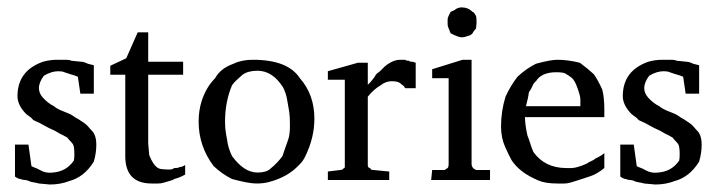

<svg xmlns="http://www.w3.org/2000/svg" viewBox="-20 -481 1915 513"><path d="M214.7 -310.7 230.7 -306.7V-230.7H194.7L188 -276Q178.7 -280 168 -282.7L152 -288Q146.7 -290.7 136 -290.7Q117.3 -290.7 97.3 -278.7Q84 -261.3 84 -245.3Q84 -232 94.7 -220Q108 -205.3 124 -197.3Q133.3 -189.3 151.3 -182.7Q169.3 -176 175.3 -171.3Q181.3 -166.7 189.3 -162.7Q206.7 -152 213.3 -145.3L224 -133.3Q237.3 -121.3 237.3 -94.7V-93.3Q237.3 -72 230.7 -49.3Q205.3 -8 165.3 2.7Q141.3 12 113.3 12L84 9.3Q74.7 6.7 68.7 6Q62.7 5.3 57.3 2.7Q52 0 46.7 0Q41.3 0 34.7 -2.7Q29.3 -2.7 20 -9.3V-94.7H56L64 -37.3Q68 -34.7 74 -32.7Q80 -30.7 86.7 -26.7Q102.7 -17.3 121.3 -20Q157.3 -22.7 177.3 -52Q178.7 -57.3 178.7 -68Q178.7 -90.7 174.7 -96Q170.7 -101.3 166.7 -105.3Q162.7 -109.3 160 -113.3L148 -120Q141.3 -122.7 134 -127.3Q126.7 -132 118.7 -135.3Q110.7 -138.7 101.3 -144Q88 -152 69.3 -160Q64 -166.7 56.7 -171.3Q49.3 -176 45.3 -181.3Q26.7 -202.7 26.7 -224Q26.7 -292 94.7 -316Q113.3 -321.3 132 -321.3H157.3Q165.3 -321.3 170.7 -318.7L197.3 -316Q204 -316 214.7 -310.7Z M460 -34.7Q466.7 -34.7 474.7 -40V-14.7Q461.3 -6.7 445.3 -2.7Q442.7 0 434.7 2Q426.7 4 418.7 6.7Q410.7 9.3 402.7 9.3H385.3Q314.7 9.3 314.7 -64V-281.3H274.7V-305.3L317.3 -325.3L348 -394.7H376V-316H469.3V-281.3H376V-97.3Q376 -97.3 378.7 -66.7Q381.3 -60 384 -54.7Q386.7 -49.3 389.3 -45.3Q398.7 -30.7 410.7 -29.3Q422.7 -28 432 -28Q441.3 -28 445.3 -32Q457.3 -32 460 -34.7Z M736 -248Q708 -292 668 -292Q642.7 -292 628 -281.3Q621.3 -274.7 613.3 -268Q605.3 -261.3 600 -253.3Q581.3 -209.3 581.3 -156Q581.3 -142.7 582.7 -132Q584 -121.3 586.7 -108Q589.3 -85.3 600 -64Q632 -20 668 -20Q690.7 -20 701.3 -29.3Q721.3 -45.3 734.7 -64Q737.3 -72 741.3 -83.3Q745.3 -94.7 750 -108Q754.7 -121.3 754.7 -146Q754.7 -170.7 752.7 -182.7Q750.7 -194.7 747.3 -214Q744 -233.3 736 -248ZM781.3 -272Q820 -228 820 -164Q820 -113.3 796 -64Q789.3 -49.3 778.7 -40Q749.3 -8 698.7 5.3Q684 9.3 665.3 9.3Q644 9.3 600 -2.7Q573.3 -16 550.7 -37.3Q510.7 -90.7 510.7 -156Q510.7 -185.3 518.7 -210.7Q530.7 -248 554.7 -272Q569.3 -298.7 604 -310.7Q625.3 -321.3 656 -321.3Q749.3 -321.3 781.3 -272Z M1082.7 -316 1090.7 -313.3V-245.3H1062.7Q1058.7 -252 1056 -253.3Q1053.3 -254.7 1049.3 -258.7Q1042.7 -264 1026.7 -264Q1010.7 -264 997.3 -253.3Q978.7 -242.7 962.7 -222.7V-40Q962.7 -32 969.3 -32Q969.3 -26.7 978.7 -26.7L1020 -22.7V0H856V-22.7L888 -26.7Q896 -26.7 898.7 -32Q901.3 -32 901.3 -34.7V-268H856V-290.7L936 -313.3H962.7V-254.7Q970.7 -261.3 981.3 -276Q984 -282.7 990 -286.7Q996 -290.7 1003.3 -298.7Q1010.7 -306.7 1020 -312Q1034.7 -321.3 1049.3 -321.3H1062.7Q1064 -318.7 1073.3 -318.7Q1073.3 -316 1082.7 -316Z M1240 -44Q1240 -30.7 1253.3 -26.7H1289.3V0H1132L1134.7 -26.7H1168Q1169.3 -28 1170.7 -28.7Q1172 -29.3 1176 -32Q1178.7 -34.7 1178.7 -44V-272H1134.7V-296L1216 -321.3H1240ZM1178.7 -438.7 1184 -449.3Q1194.7 -453.3 1198.7 -457.3Q1206.7 -461.3 1213.3 -461.3Q1230.7 -461.3 1242.7 -449.3Q1246.7 -448 1248 -444.7Q1249.3 -441.3 1252 -438.7Q1253.3 -432 1253.3 -420L1252 -405.3Q1249.3 -401.3 1246.7 -398.7Q1244 -396 1242.7 -392Q1236 -385.3 1230.7 -385.3Q1221.3 -381.3 1213.3 -381.3Q1205.3 -381.3 1184 -392L1178.7 -405.3Q1176 -410.7 1176 -416V-429.3Q1176 -433.3 1178.7 -438.7Z M1594.7 -32Q1574.7 -16 1558.7 -10.7Q1542.7 -5.3 1534.7 -2.7Q1526.7 0 1520 2Q1513.3 4 1504.7 6.7Q1496 9.3 1488 9.3H1469.3Q1437.3 9.3 1418.7 1.3Q1368 -20 1346.7 -53.3Q1340 -65.3 1329.3 -89.3Q1318.7 -113.3 1318.7 -142.7Q1318.7 -184 1330.7 -222.7Q1344 -252 1362.7 -276Q1385.3 -297.3 1412 -310.7Q1450.7 -321.3 1469.3 -321.3Q1497.3 -321.3 1529.3 -313.3Q1549.3 -298.7 1566.7 -282.7Q1578.7 -265.3 1589.3 -241.3Q1594.7 -220 1594.7 -188V-168H1382.7Q1382.7 -148 1389.3 -118.7Q1393.3 -109.3 1396.7 -98Q1400 -86.7 1405.3 -74.7Q1436 -32 1493.3 -32H1506.7Q1521.3 -32 1548 -44Q1553.3 -48 1560 -50.7Q1566.7 -53.3 1570.7 -57.3Q1588 -65.3 1594.7 -72ZM1530.7 -212Q1530.7 -221.3 1528.7 -228Q1526.7 -234.7 1524 -242.7Q1516 -266.7 1507.3 -273.3Q1498.7 -280 1493.3 -282.7Q1488 -288 1466.7 -288Q1426.7 -288 1412 -264Q1405.3 -258.7 1402.7 -251.3Q1400 -244 1393.3 -234.7Q1392 -222.7 1385.3 -197.3H1530.7Z M1832 -310.7 1848 -306.7V-230.7H1812L1805.3 -276Q1796 -280 1785.3 -282.7L1769.3 -288Q1764 -290.7 1753.3 -290.7Q1734.7 -290.7 1714.7 -278.7Q1701.3 -261.3 1701.3 -245.3Q1701.3 -232 1712 -220Q1725.3 -205.3 1741.3 -197.3Q1750.7 -189.3 1768.7 -182.7Q1786.7 -176 1792.7 -171.3Q1798.7 -166.7 1806.7 -162.7Q1824 -152 1830.7 -145.3L1841.3 -133.3Q1854.7 -121.3 1854.7 -94.7V-93.3Q1854.7 -72 1848 -49.3Q1822.7 -8 1782.7 2.7Q1758.7 12 1730.7 12L1701.3 9.3Q1692 6.7 1686 6Q1680 5.3 1674.7 2.7Q1669.3 0 1664 0Q1658.7 0 1652 -2.7Q1646.7 -2.7 1637.3 -9.3V-94.7H1673.3L1681.3 -37.3Q1685.3 -34.7 1691.3 -32.7Q1697.3 -30.7 1704 -26.7Q1720 -17.3 1738.7 -20Q1774.7 -22.7 1794.7 -52Q1796 -57.3 1796 -68Q1796 -90.7 1792 -96Q1788 -101.3 1784 -105.3Q1780 -109.3 1777.3 -113.3L1765.3 -120Q1758.7 -122.7 1751.3 -127.3Q1744 -132 1736 -135.3Q1728 -138.7 1718.7 -144Q1705.3 -152 1686.7 -160Q1681.3 -166.7 1674 -171.3Q1666.7 -176 1662.7 -181.3Q1644 -202.7 1644 -224Q1644 -292 1712 -316Q1730.7 -321.3 1749.3 -321.3H1774.7Q1782.7 -321.3 1788 -318.7L1814.7 -316Q1821.3 -316 1832 -310.7Z"/></svg>

Font: Peddana
Style: Regular
Weight: 400
Designer: Appaji Ambarisha Darbha
Foundry: Appaji Ambarisha Darbha
Version: Version 1.0.4; ttfautohint (v1.2.25-373a) -l 7 -r 28 -G 50 -